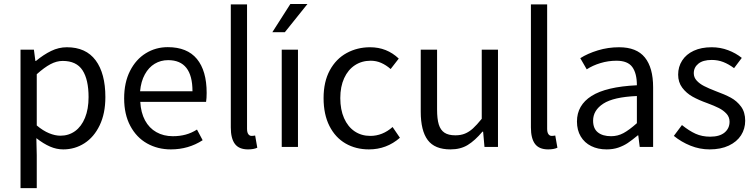

<svg xmlns="http://www.w3.org/2000/svg" viewBox="-20 -734 3774 959"><path d="M163.6 205.6H82.5V-485.8H149.4L156.7 -429.7H159.7Q197.3 -460.9 235.4 -479.5Q273.4 -498 314 -498Q409.2 -498 457.8 -432.6Q506.3 -367.2 506.3 -249Q506.3 -167.5 478 -108.4Q449.7 -49.3 401.9 -18.6Q354 12.2 295.9 12.2Q262.2 12.2 229.7 -2Q197.3 -16.1 161.6 -43.9L163.6 41ZM422.4 -249Q422.4 -336.4 392.1 -383.1Q361.8 -429.7 293 -429.7Q262.7 -429.7 231.9 -413.3Q201.2 -397 163.6 -363.3V-107.4Q194.8 -81.1 225.1 -68.6Q255.4 -56.2 281.7 -56.2Q323.2 -56.2 355 -79.1Q386.7 -102.1 404.5 -145.5Q422.4 -189 422.4 -249Z M1012.2 -270Q1012.2 -242.7 1009.3 -225.1H680.7Q683.6 -171.4 704.3 -132.8Q725.1 -94.2 761 -74Q796.9 -53.7 843.3 -53.7Q878.4 -53.7 907.7 -61.8Q937 -69.8 963.9 -86.9L992.2 -33.7Q921.4 12.2 833.5 12.2Q767.6 12.2 714.6 -17.6Q661.6 -47.4 630.9 -105Q600.1 -162.6 600.1 -242.7Q600.1 -321.8 629.4 -379.6Q658.7 -437.5 708.3 -468Q757.8 -498.5 817.9 -498.5Q915 -498.5 963.6 -439.5Q1012.2 -380.4 1012.2 -270ZM819.8 -433.6Q782.7 -433.6 752.7 -415.5Q722.7 -397.5 703.4 -362.3Q684.1 -327.1 679.7 -278.3H941.4Q941.4 -433.6 819.8 -433.6Z M1213.9 -711.9V-90.8Q1213.9 -72.8 1220.2 -64Q1226.6 -55.2 1236.3 -55.2Q1245.1 -55.2 1254.4 -57.1L1265.1 3.9Q1247.1 12.2 1218.8 12.2Q1173.8 12.2 1153.3 -15.1Q1132.8 -42.5 1132.8 -97.2V-711.9Z M1468.3 -485.8V0H1387.2V-485.8ZM1340.3 -573.2 1430.2 -713.9H1515.6L1402.8 -573.2Z M1971.7 -441.4 1931.2 -389.2Q1908.2 -409.2 1883.8 -419.9Q1859.4 -430.7 1831.5 -430.7Q1787.1 -430.7 1752.7 -408.2Q1718.3 -385.7 1699 -343.5Q1679.7 -301.3 1679.7 -244.1Q1679.7 -186.5 1698.5 -143.8Q1717.3 -101.1 1751.2 -78.1Q1785.2 -55.2 1829.6 -55.2Q1890.6 -55.2 1940.9 -99.6L1977.5 -45.9Q1911.1 12.2 1822.8 12.2Q1757.3 12.2 1706.1 -17.3Q1654.8 -46.9 1625.5 -104.7Q1596.2 -162.6 1596.2 -244.1Q1596.2 -325.7 1627.4 -383.1Q1658.7 -440.4 1711.7 -469.2Q1764.6 -498 1828.6 -498Q1912.1 -498 1971.7 -441.4Z M2163.1 -485.8V-187Q2163.1 -140.1 2171.6 -112.3Q2180.2 -84.5 2200 -71.3Q2219.7 -58.1 2254.4 -58.1Q2281.7 -58.1 2302.5 -66.7Q2323.2 -75.2 2342.3 -92.5Q2361.3 -109.9 2386.2 -140.6V-485.8H2467.3V0H2399.9L2393.1 -76.2H2389.6Q2352.1 -31.7 2316.2 -9.8Q2280.3 12.2 2230 12.2Q2151.4 12.2 2116.5 -34.4Q2081.5 -81.1 2081.5 -176.3V-485.8Z M2712.9 -711.9V-90.8Q2712.9 -72.8 2719.2 -64Q2725.6 -55.2 2735.4 -55.2Q2744.1 -55.2 2753.4 -57.1L2764.2 3.9Q2746.1 12.2 2717.8 12.2Q2672.9 12.2 2652.3 -15.1Q2631.8 -42.5 2631.8 -97.2V-711.9Z M3059.1 -430.7Q3018.1 -430.7 2979.2 -418.9Q2940.4 -407.2 2910.6 -387.7L2878.4 -443.4Q2915 -466.8 2966.1 -482.4Q3017.1 -498 3072.3 -498Q3159.7 -498 3200.9 -447Q3242.2 -396 3242.2 -297.9V0H3175.3L3168 -58.1H3166Q3135.7 -33.2 3115.2 -19.5Q3094.7 -5.9 3068.6 3.2Q3042.5 12.2 3009.8 12.2Q2966.3 12.2 2932.9 -4.4Q2899.4 -21 2880.6 -52.5Q2861.8 -84 2861.8 -127Q2861.8 -208.5 2934.6 -254.6Q3007.3 -300.8 3161.1 -308.1Q3161.1 -367.7 3138.2 -399.2Q3115.2 -430.7 3059.1 -430.7ZM3161.1 -118.7V-254.4Q3044.4 -249.5 2993.4 -216.3Q2942.4 -183.1 2942.4 -131.3Q2942.4 -91.8 2966.3 -72.8Q2990.2 -53.7 3032.2 -53.7Q3065.4 -53.7 3094 -69.1Q3122.6 -84.5 3161.1 -118.7Z M3527.3 -51.3Q3574.2 -51.3 3599.1 -72Q3624 -92.8 3624 -126Q3624 -149.4 3608.4 -166.3Q3592.8 -183.1 3570.6 -194.3Q3548.3 -205.6 3512.7 -218.8Q3470.2 -233.9 3439.2 -251.2Q3408.2 -268.6 3387.7 -295.9Q3367.2 -323.2 3367.2 -361.3Q3367.2 -400.4 3387.2 -431.6Q3407.2 -462.9 3445.1 -480.5Q3482.9 -498 3534.7 -498Q3577.6 -498 3616.5 -483.4Q3655.3 -468.8 3685.1 -444.8L3646.5 -393.6Q3619.6 -413.6 3592.8 -424.1Q3565.9 -434.6 3535.2 -434.6Q3491.2 -434.6 3468.3 -416Q3445.3 -397.5 3445.3 -368.2Q3445.3 -347.2 3460 -331.3Q3474.6 -315.4 3497.1 -304Q3519.5 -292.5 3553.7 -279.3Q3600.6 -262.2 3630.4 -246.1Q3660.2 -230 3681.2 -201.9Q3702.1 -173.8 3702.1 -130.9Q3702.1 -90.8 3681.4 -58.3Q3660.6 -25.9 3620.4 -6.8Q3580.1 12.2 3524.4 12.2Q3475.1 12.2 3429 -6.3Q3382.8 -24.9 3345.7 -55.2L3386.2 -109.4Q3421.9 -80.6 3454.3 -65.9Q3486.8 -51.3 3527.3 -51.3Z"/></svg>

Font: Varta
Style: Regular
Weight: 400
Designer: Joana Correia, Viktoriya Grabowska, Eben Sorkin
Foundry: Sorkin Type
Version: Version 1.003; ttfautohint (v1.3) -l 8 -r 24 -G 200 -x 12 -H